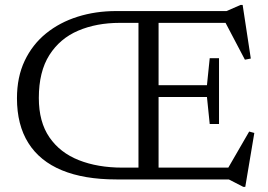

<svg xmlns="http://www.w3.org/2000/svg" viewBox="-20 -714 1068 764"><path d="M851.5 -482.5V-351.5V-220.5H814.5L803.5 -328H561V-375H803.5L814.5 -482.5ZM531 -670H611V0H531ZM443 0Q314.5 0 226.2 -36.5Q138 -73 92.8 -145Q47.5 -217 47.5 -323Q47.5 -407.5 78.2 -472.2Q109 -537 163.2 -581Q217.5 -625 289 -647.5Q360.5 -670 442 -670H881.5L937.5 -694.5H945.5L978 -481L954.5 -476.5L872 -633.5L899.5 -623H456.5Q364 -623 291.2 -592Q218.5 -561 176.5 -495Q134.5 -429 134.5 -324Q134.5 -229 176.5 -167.8Q218.5 -106.5 293.5 -76.8Q368.5 -47 467.5 -47H903.5L881 -34L971.5 -190.5L992 -185L956 29.5H948L890.5 0Z"/></svg>

Font: Newsreader Text
Style: Regular
Weight: 400
Designer: Hugues Gentile
Foundry: Production Type
Version: Version 1.001